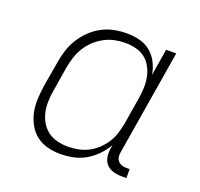

<svg xmlns="http://www.w3.org/2000/svg" viewBox="-101 -650 802 770"><g transform="rotate(20 300.0 -265.0)"><path d="M229 8Q201 8 174 1Q147 -6 126 -22.5Q105 -39 92 -63Q79 -87 73.5 -113.5Q68 -140 69.5 -168.5Q71 -197 75 -226L94 -336Q98 -362 106.5 -388Q115 -414 130 -438Q145 -462 166 -482Q187 -502 212 -515Q237 -528 263.5 -533Q290 -538 317 -538Q346 -538 372.5 -531Q399 -524 419 -507Q439 -490 451 -466Q463 -442 467 -416L486 -530H529L455 -81Q453 -71 454.5 -61Q456 -51 462 -44Q468 -37 477.5 -33.5Q487 -30 497 -30H512V8H491Q473 8 455.5 3Q438 -2 426.5 -14.5Q415 -27 412 -45Q409 -63 412 -81L415 -98Q401 -73 380.5 -52Q360 -31 335.5 -17Q311 -3 283.5 2.5Q256 8 229 8Q229 8 229 8Q229 8 229 8ZM249 -30Q270 -30 292.5 -34.5Q315 -39 335 -49.5Q355 -60 372.5 -76.5Q390 -93 402 -112.5Q414 -132 420.5 -153.5Q427 -175 431 -197L449 -307Q453 -330 454 -353.5Q455 -377 451 -399Q447 -421 436.5 -441Q426 -461 409.5 -474.5Q393 -488 370.5 -494Q348 -500 325 -500Q302 -500 279.5 -495.5Q257 -491 236 -480Q215 -469 197 -452.5Q179 -436 166.5 -416Q154 -396 146.5 -374Q139 -352 135 -329L117 -219Q113 -196 112.5 -172.5Q112 -149 117 -127Q122 -105 133.5 -86Q145 -67 162.5 -54Q180 -41 202.5 -35.5Q225 -30 249 -30Z"/></g></svg>

Font: Iosevka Curly Slab XLtEx
Style: Italic
Weight: 200
Width: 7
Italic angle: -9°
Monospace: yes
Designer: Belleve Invis
Foundry: Belleve Invis
Version: Version 11.1.0; ttfautohint (v1.8.3)